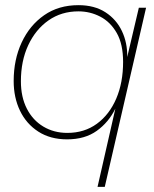

<svg xmlns="http://www.w3.org/2000/svg" viewBox="-20 -530 598 744"><path d="M358 194 427 -109Q401 -56 355 -23Q309 10 240 10Q175 10 128.5 -20Q82 -50 57.5 -101Q33 -152 33 -216Q33 -299 64 -365.5Q95 -432 151 -471Q207 -510 284 -510Q346 -510 388.5 -482.5Q431 -455 452.5 -409.5Q474 -364 473 -309L518 -500H546L386 194ZM241 -15Q307 -15 355.5 -50.5Q404 -86 430.5 -148Q457 -210 457 -290Q457 -359 432.5 -402Q408 -445 368.5 -465.5Q329 -486 284 -486Q218 -486 168 -451Q118 -416 89.5 -355Q61 -294 61 -215Q61 -154 84 -109Q107 -64 148 -39.5Q189 -15 241 -15Z"/></svg>

Font: Prodigy Sans ExtraLight
Style: Italic
Weight: 200
Italic angle: -13°
Designer: Wei Huang
Foundry: Wei Huang
Version: Version 1.003; ttfautohint (v1.8.3)